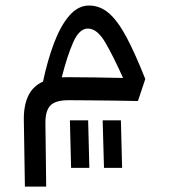

<svg xmlns="http://www.w3.org/2000/svg" viewBox="-20 -365 626 704"><path d="M71.3 319.3 67.4 76.2Q66.4 22.9 83.3 -12.9Q100.1 -48.8 137.7 -65.9Q154.3 -144 178.2 -207.3Q202.1 -270.5 234.1 -307.6Q266.1 -344.7 306.6 -344.7Q346.2 -344.7 378.7 -317.1Q411.1 -289.6 443.1 -230Q475.1 -170.4 512.7 -75.2L485.8 5.4Q446.3 4.4 397.7 3.9Q349.1 3.4 304.7 2.9Q260.3 2.4 231.9 2.4Q183.1 2.4 164.6 22Q146 41.5 146.5 87.4L149.4 319.3ZM206.5 -81.5Q216.8 -82 227.5 -82Q272.5 -82 328.9 -81.1Q385.3 -80.1 431.2 -79.1Q395 -160.2 365.5 -210.2Q335.9 -260.3 302.2 -260.3Q270.5 -260.3 248.3 -209.7Q226.1 -159.2 206.5 -81.5ZM240.7 250.5 236.3 76.2H303.2L307.6 250.5ZM361.3 250.5 356.4 76.2H423.3L427.7 250.5Z"/></svg>

Font: Cascadia Mono NF SemiLight
Style: Regular
Weight: 350
Monospace: yes
Designer: Aaron Bell
Foundry: Saja Typeworks
Version: Version 2404.023; ttfautohint (v1.8.4)